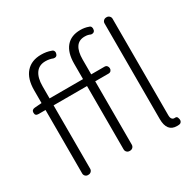

<svg xmlns="http://www.w3.org/2000/svg" viewBox="-175 -997 1214 1198"><g transform="rotate(-30 432.5 -397.5)"><path d="M770 13Q698 13 698 -79V-768Q698 -779 706 -787Q714 -795 726 -795H729Q740 -795 748 -787Q756 -779 756 -768V-73Q756 -55 762.5 -46.5Q769 -38 779 -38H784Q800 -40 803 -23L805 -16Q807 -6 801.5 2.5Q796 11 786 12Q785 12 782 12.5Q779 13 770 13ZM58 -484Q35 -484 35 -506Q35 -528 58 -530L109 -534V-626Q109 -709 148 -753Q187 -797 257 -797Q296 -797 327 -785Q337 -783 341.5 -774Q346 -765 342 -754V-753Q336 -733 313 -738Q289 -748 260 -748Q214 -748 190.5 -715Q167 -682 167 -622V-534H408V-645Q408 -724 443.5 -766Q479 -808 546 -808Q562 -808 576.5 -805.5Q591 -803 604 -798Q614 -796 618 -787Q622 -778 619 -767V-765Q613 -747 591 -750Q580 -755 571 -757Q562 -759 549 -759Q507 -759 487 -728.5Q467 -698 467 -641V-534H563Q574 -534 580.5 -526.5Q587 -519 587 -508Q587 -498 580.5 -491Q574 -484 563 -484H467V-28Q467 -16 459 -8Q451 0 439 0H436Q424 0 416 -8Q408 -16 408 -28V-484H167V-27Q167 -16 159 -8Q151 0 139 0H135Q124 0 116.5 -8Q109 -16 109 -27V-484Z"/></g></svg>

Font: Chiron GoRound TC L
Style: Regular
Weight: 300
Designer: Ryoko NISHIZUKA 西塚涼子 (kana, bopomofo & ideographs); Paul D. Hunt (Latin, Greek & Cyrillic); Sandoll Communications 산돌커뮤니
Foundry: Adobe
Version: Version 1.000;hotconv 1.1.1;makeotfexe 2.6.0